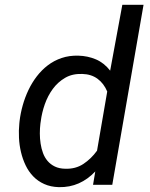

<svg xmlns="http://www.w3.org/2000/svg" viewBox="-20 -770 627 800"><path d="M61.5 -265.1Q65.4 -297.9 74.7 -331.1Q84 -364.3 98.6 -395Q113.3 -425.8 133.5 -452.1Q153.8 -478.5 179.4 -498Q205.1 -517.6 236.8 -528.3Q268.6 -539.1 306.2 -538.1Q345.7 -537.1 379.9 -522.5Q414.1 -507.8 439 -475.6L489.7 -750H578.1L447.8 0H367.7L377 -55.7Q346.2 -22.9 308.3 -6.1Q270.5 10.7 225.1 9.8Q190.9 8.8 164.3 -3.2Q137.7 -15.1 118.4 -35.2Q99.1 -55.2 86.7 -81.3Q74.2 -107.4 67.4 -136.5Q60.5 -165.5 59.1 -195.8Q57.6 -226.1 60.5 -254.9ZM148.4 -254.9Q146 -235.4 146 -213.9Q146 -192.4 149.2 -171.6Q152.3 -150.9 159.2 -132.3Q166 -113.8 178.2 -99.4Q190.4 -85 208.5 -76.2Q226.6 -67.4 251.5 -66.9Q294.9 -65.4 327.4 -86.9Q359.9 -108.4 384.3 -142.1L426.8 -388.7Q412.6 -422.4 386.5 -441.7Q360.4 -460.9 322.8 -461.9Q281.7 -463.4 251.5 -445.8Q221.2 -428.2 200.2 -399.7Q179.2 -371.1 166.7 -335.7Q154.3 -300.3 149.9 -265.1Z"/></svg>

Font: TypoPRO Roboto Mono
Style: Italic
Weight: 400
Designer: Google
Version: Version 2.000986; 2015; ttfautohint (v1.3)